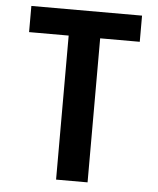

<svg xmlns="http://www.w3.org/2000/svg" viewBox="-53 -780 681 826"><g transform="rotate(5 288.0 -367.5)"><path d="M220 0H356V-622H527V-735H49V-622H220Z"/></g></svg>

Font: Iosevka Sparkle Extrabold
Style: Regular
Weight: 800
Designer: Belleve Invis
Foundry: Belleve Invis
Version: Version 4.5.0; ttfautohint (v1.8.3)